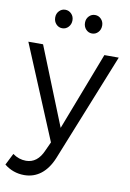

<svg xmlns="http://www.w3.org/2000/svg" viewBox="-106 -795 712 1054"><g transform="rotate(10 249.5 -268.5)"><path d="M-5.9 159.2 26.9 94.2Q61.5 119.1 101.1 119.1Q165 119.1 196.8 44.9L219.2 -3.9L1 -526.9H83L257.8 -91.8L424.8 -526.9H504.9L263.2 75.2Q238.3 135.7 198 167Q157.7 198.2 105 198.2Q43 198.2 -5.9 159.2ZM123 -684.1Q123 -705.6 137 -720.2Q150.9 -734.9 170.9 -734.9Q190.9 -734.9 205.1 -720.2Q219.2 -705.6 219.2 -684.1Q219.2 -662.1 205.3 -647Q191.4 -631.8 170.9 -631.8Q150.9 -631.8 137 -646.7Q123 -661.6 123 -684.1ZM289.1 -684.1Q289.1 -705.6 303 -720.2Q316.9 -734.9 336.9 -734.9Q356.9 -734.9 370.8 -720.2Q384.8 -705.6 384.8 -684.1Q384.8 -661.6 370.8 -646.7Q356.9 -631.8 336.9 -631.8Q316.9 -631.8 303 -646.7Q289.1 -661.6 289.1 -684.1Z"/></g></svg>

Font: Montserrat Light
Style: Regular
Weight: 300
Designer: Julieta Ulanovsky
Foundry: Julieta Ulanovsky
Version: Version 1.000;PS 002.000;hotconv 1.0.70;makeotf.lib2.5.58329